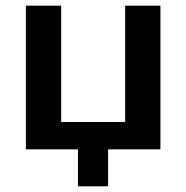

<svg xmlns="http://www.w3.org/2000/svg" viewBox="-20 -525 655 675"><path d="M254 130V0H71V-505H195V-96H420V-505H544V0H360V130Z"/></svg>

Font: Mulish ExtraLight
Style: Regular
Weight: 200
Designer: Vernon Adams
Foundry: Vernon Adams
Version: Version 3.603